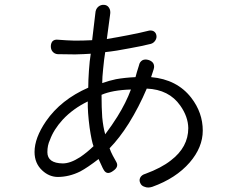

<svg xmlns="http://www.w3.org/2000/svg" viewBox="-20 -795 1040 817"><path d="M226.6 -626Q211.9 -627.9 203.1 -619.1Q196.3 -610.4 196.3 -597.7Q196.3 -585 203.1 -576.2Q211.9 -565.4 225.6 -564.5Q262.7 -563.5 299.8 -563.5Q339.8 -564.5 366.2 -566.4Q361.3 -537.1 358.4 -494.1Q355.5 -452.1 355.5 -421.9Q239.3 -371.1 175.8 -279.3Q127 -208 127 -148.4Q127 -99.6 160.2 -69.3Q188.5 -43 224.6 -42Q274.4 -42 321.3 -65.4Q352.5 -82 399.4 -118.2L417 -80.1L421.9 -71.3Q435.5 -48.8 460.9 -67.4Q487.3 -85 474.6 -106.4Q464.8 -123 460 -132.8Q451.2 -149.4 446.3 -164.1Q488.3 -207 528.3 -270.5Q571.3 -339.8 604.5 -418Q699.2 -414.1 747.1 -345.7Q780.3 -298.8 781.2 -250Q781.2 -168.9 707 -112.3Q666 -80.1 599.6 -55.7Q582 -50.8 576.2 -38.1Q571.3 -27.3 577.1 -15.6Q582 -3.9 595.7 0Q609.4 5.9 627.9 0Q728.5 -36.1 787.1 -103.5Q842.8 -168 842.8 -239.3Q842.8 -315.4 793.9 -378.9Q733.4 -457 623 -466.8L633.8 -500Q638.7 -514.6 631.8 -526.4Q625 -536.1 611.3 -540Q597.7 -543.9 586.9 -539.1Q574.2 -532.2 571.3 -516.6L562.5 -488.3L556.6 -466.8Q511.7 -464.8 473.6 -458Q445.3 -452.1 415 -441.4Q415 -465.8 418.9 -502Q422.9 -544.9 427.7 -573.2Q474.6 -578.1 533.2 -589.8Q583 -598.6 622.1 -608.4Q634.8 -612.3 641.6 -624Q647.5 -633.8 645.5 -644.5Q643.6 -656.2 633.8 -662.1Q623 -668 607.4 -663.1Q581.1 -656.2 526.4 -645.5Q481.4 -636.7 434.6 -628.9L448.2 -730.5Q452.1 -751 443.4 -762.7Q436.5 -773.4 422.9 -774.4Q409.2 -775.4 398.4 -766.6Q386.7 -756.8 385.7 -738.3L372.1 -624Q334 -622.1 297.9 -622.1Q263.7 -623 226.6 -626ZM247.1 -99.6Q181.6 -100.6 181.6 -147.5Q181.6 -176.8 192.4 -199.2Q208 -243.2 247.1 -286.1Q291 -333 353.5 -363.3Q352.5 -318.4 361.3 -252Q370.1 -192.4 377.9 -172.9Q349.6 -145.5 320.3 -126Q279.3 -99.6 247.1 -99.6ZM412.1 -391.6Q434.6 -401.4 465.8 -407.2Q499 -413.1 537.1 -414.1Q516.6 -358.4 479.5 -298.8Q457 -262.7 427.7 -223.6Q418.9 -254.9 415 -295.9Q412.1 -335.9 412.1 -391.6Z"/></svg>

Font: Gulim
Style: Regular
Weight: 400
Version: Version 2.21